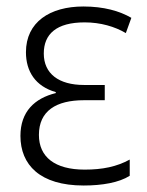

<svg xmlns="http://www.w3.org/2000/svg" viewBox="-20 -562 452 592"><path d="M238 10C295 10 347 1 380 -20V-70C340 -48 296 -39 241 -39C149 -39 100 -78 100 -146C100 -220 153 -253 239 -253H303V-300H239C161 -300 115 -335 115 -397C115 -457 154 -493 241 -493C290 -493 334 -480 368 -460L385 -507C349 -528 300 -542 237 -542C134 -542 60 -494 60 -401C60 -342 89 -296 152 -278V-275C87 -259 43 -218 43 -143C43 -54 103 10 238 10Z"/></svg>

Font: Noto Sans SemiCondensed Light
Style: Regular
Weight: 300
Width: 4
Designer: Monotype Design Team
Foundry: Monotype Imaging Inc.
Version: Version 2.013